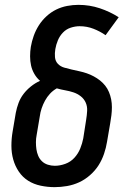

<svg xmlns="http://www.w3.org/2000/svg" viewBox="-20 -763 540 791"><path d="M205 8Q176 8 147.5 2Q119 -4 96 -18.5Q73 -33 57.5 -56Q42 -79 34.5 -106Q27 -133 27 -162.5Q27 -192 32 -221L45 -298Q49 -319 56.5 -339Q64 -359 77 -376Q90 -393 107.5 -407Q125 -421 145 -430Q131 -442 121.5 -458.5Q112 -475 108 -493Q104 -511 104 -531Q104 -551 107 -570Q111 -593 119 -615.5Q127 -638 140 -658.5Q153 -679 171.5 -696Q190 -713 211.5 -723.5Q233 -734 256.5 -738.5Q280 -743 303 -743Q349 -743 391 -729Q433 -715 469 -692L415 -618Q392 -634 365 -644.5Q338 -655 308 -655Q290 -655 271.5 -649Q253 -643 239.5 -629Q226 -615 218.5 -597Q211 -579 208 -561Q205 -544 206.5 -527.5Q208 -511 218.5 -500Q229 -489 244.5 -484.5Q260 -480 275.5 -476.5Q291 -473 307 -469.5Q323 -466 337.5 -461Q352 -456 366 -448.5Q380 -441 392 -431.5Q404 -422 413.5 -410Q423 -398 429 -383.5Q435 -369 438 -353.5Q441 -338 441 -321.5Q441 -305 439 -288.5Q437 -272 434 -255L421 -179Q417 -154 408.5 -129Q400 -104 386 -82Q372 -60 351 -41.5Q330 -23 306 -12Q282 -1 256 3.5Q230 8 205 8ZM206 -80Q227 -80 249 -88Q271 -96 286.5 -113Q302 -130 310.5 -151Q319 -172 323 -193L335 -270Q338 -288 339 -306.5Q340 -325 333 -340.5Q326 -356 312.5 -366.5Q299 -377 282.5 -382.5Q266 -388 248.5 -391Q231 -394 214 -399Q198 -390 186 -377Q174 -364 165.5 -348.5Q157 -333 151.5 -316.5Q146 -300 144 -284L131 -207Q128 -192 128 -177Q128 -162 130 -148Q132 -134 137.5 -121Q143 -108 153 -98.5Q163 -89 177 -84.5Q191 -80 206 -80Z"/></svg>

Font: Iosevka Semibold Oblique
Style: Regular
Weight: 600
Italic angle: -9°
Monospace: yes
Designer: Belleve Invis
Foundry: Belleve Invis
Version: Version 32.5.0; ttfautohint (v1.8.4)